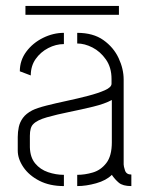

<svg xmlns="http://www.w3.org/2000/svg" viewBox="-20 -630 504 649"><path d="M66 -580V-610H382V-580ZM196 -1Q148 -1 113 -19Q78 -37 59 -65Q40 -93 40 -121V-167Q40 -184 43.5 -200.5Q47 -217 57.5 -231.5Q68 -246 89 -257Q105 -265 136.5 -273Q168 -281 205.5 -289Q243 -297 277.5 -306Q312 -315 334.5 -325Q357 -335 357 -347V-363Q357 -402 338 -429Q319 -456 292.5 -469.5Q266 -483 241 -483V-519Q295 -519 329.5 -494.5Q364 -470 381 -433.5Q398 -397 398 -361V-74Q398 -68 402.5 -54Q407 -40 424 -40V-1Q395 -1 381.5 -12.5Q368 -24 358 -39Q339 -20 305 -10.5Q271 -1 241 -1V-39Q267 -39 294 -47Q321 -55 339.5 -79Q358 -103 358 -149V-292Q334 -279 295 -269.5Q256 -260 214 -251.5Q172 -243 138.5 -233.5Q105 -224 92 -210Q81 -199 81 -171V-132Q82 -98 99 -77.5Q116 -57 142.5 -48Q169 -39 196 -39ZM84 -375 47 -389Q47 -426 69 -455.5Q91 -485 125.5 -502Q160 -519 196 -519V-481Q169 -481 143 -467.5Q117 -454 100.5 -430.5Q84 -407 84 -375Z"/></svg>

Font: Stick No Bills ExtraLight
Style: Regular
Weight: 200
Designer: Kosala Senevirathne, Siva Puranthara, Lasantha Premarathna, Tharique Azeez
Foundry: mooniak
Version: Version 2.000